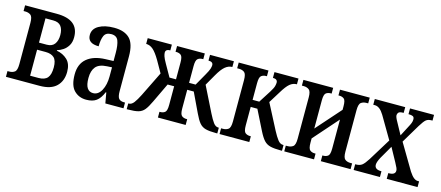

<svg xmlns="http://www.w3.org/2000/svg" viewBox="-43 -963 3195 1390"><g transform="rotate(15 1554.0 -268.0)"><path d="M17 0V-43H31Q54 -43 70.5 -55Q87 -67 87 -113V-423Q87 -469 70.5 -481Q54 -493 31 -493H17V-536H254Q420 -536 420 -404Q420 -367 405 -342Q390 -317 368 -302.5Q346 -288 324 -282V-278Q371 -270 403.5 -239.5Q436 -209 436 -149Q436 -81 395 -40.5Q354 0 269 0ZM184 -301H242Q282 -301 300.5 -326.5Q319 -352 319 -393Q319 -435 301 -459Q283 -483 242 -483H184ZM184 -53H247Q293 -53 313.5 -77Q334 -101 334 -155Q334 -207 312 -227.5Q290 -248 248 -248H184Z M620 10Q565 10 529 -26.5Q493 -63 493 -146Q493 -225 542.5 -266Q592 -307 680 -310L740 -312V-373Q740 -431 727.5 -463.5Q715 -496 674 -496Q634 -496 621 -466.5Q608 -437 608 -387Q525 -387 525 -450Q525 -496 569 -521Q613 -546 683 -546Q760 -546 799.5 -507Q839 -468 839 -373V-112Q839 -72 851 -57.5Q863 -43 891 -43H898V0H762L748 -79H744Q724 -31 696 -10.5Q668 10 620 10ZM656 -49Q695 -49 718 -91.5Q741 -134 741 -197V-265L704 -263Q645 -260 620.5 -230.5Q596 -201 596 -147Q596 -96 611.5 -72.5Q627 -49 656 -49Z M922 0V-43H926Q947 -43 964 -65.5Q981 -88 1001 -128L1092 -313L1042 -401Q1012 -452 988 -472.5Q964 -493 936 -493V-536H1117V-493Q1082 -493 1082 -467Q1082 -457 1087 -440.5Q1092 -424 1111 -391L1162 -301H1211V-427Q1211 -470 1197.5 -481.5Q1184 -493 1161 -493H1156V-536H1364V-493H1359Q1337 -493 1323 -481.5Q1309 -470 1309 -427V-301H1358L1409 -391Q1428 -424 1433 -440.5Q1438 -457 1438 -467Q1438 -493 1403 -493V-536H1582V-493Q1554 -493 1529 -472.5Q1504 -452 1475 -401L1428 -319L1523 -128Q1543 -88 1559.5 -65.5Q1576 -43 1597 -43H1601V0H1590Q1541 0 1513 -7.5Q1485 -15 1466.5 -37Q1448 -59 1427 -104L1358 -249H1309V-109Q1309 -66 1323 -54.5Q1337 -43 1359 -43H1364V0H1156V-43H1161Q1184 -43 1197.5 -54.5Q1211 -66 1211 -109V-249H1162L1093 -104Q1072 -59 1054 -37Q1036 -15 1008.5 -7.5Q981 0 933 0Z M1618 0V-43H1632Q1656 -43 1672 -55Q1688 -67 1688 -113V-423Q1688 -469 1672 -481Q1656 -493 1632 -493H1618V-536H1841V-493H1835Q1814 -493 1799.5 -482Q1785 -471 1785 -426V-301H1835L1893 -392Q1913 -424 1917 -440Q1921 -456 1921 -466Q1921 -493 1886 -493V-536H2066V-493Q2037 -493 2013.5 -473.5Q1990 -454 1960 -404L1906 -317L2004 -128Q2025 -88 2042.5 -65.5Q2060 -43 2082 -43H2086V0H2077Q2028 0 1999 -7Q1970 -14 1950.5 -35Q1931 -56 1909 -100L1835 -248H1785V-110Q1785 -65 1799.5 -54Q1814 -43 1835 -43H1841V0Z M2103 0V-43H2117Q2140 -43 2156.5 -55Q2173 -67 2173 -113V-423Q2173 -469 2156.5 -481Q2140 -493 2117 -493H2103V-536H2326V-493H2320Q2298 -493 2284 -482Q2270 -471 2270 -426V-216L2433 -400V-426Q2433 -471 2419 -482Q2405 -493 2383 -493H2377V-536H2600V-493H2587Q2563 -493 2547 -481Q2531 -469 2531 -423V-113Q2531 -67 2547 -55Q2563 -43 2587 -43H2600V0H2377V-43H2383Q2405 -43 2419 -54Q2433 -65 2433 -110V-327L2270 -142V-110Q2270 -65 2284.5 -54Q2299 -43 2320 -43H2326V0Z M2623 0V-43H2629Q2657 -43 2674 -56Q2691 -69 2715 -107L2817 -273L2719 -440Q2687 -493 2650 -493H2638V-536H2866V-493H2864Q2836 -493 2828 -484Q2820 -475 2820 -464Q2820 -449 2838 -418L2886 -330L2925 -405Q2935 -423 2940.5 -437Q2946 -451 2946 -465Q2946 -483 2934.5 -488Q2923 -493 2906 -493H2902V-536H3082V-493H3074Q3050 -493 3035 -481.5Q3020 -470 2995 -429L2912 -290L3027 -96Q3046 -67 3061.5 -55Q3077 -43 3092 -43H3102V0H2871V-43H2875Q2923 -43 2923 -75Q2923 -84 2918 -95.5Q2913 -107 2900 -131L2844 -233L2788 -136Q2768 -99 2768 -79Q2768 -43 2818 -43H2820V0Z"/></g></svg>

Font: Noto Serif ExtraCondensed Medium
Style: Regular
Weight: 500
Width: 2
Designer: Monotype Design Team
Foundry: Monotype Imaging Inc.
Version: Version 2.015